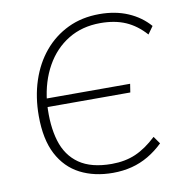

<svg xmlns="http://www.w3.org/2000/svg" viewBox="-81 -789 828 872"><g transform="rotate(-10 333.5 -352.5)"><path d="M371 8Q285 8 220 -25.5Q155 -59 119 -128Q83 -197 83 -305Q83 -392 107.5 -466.5Q132 -541 178 -596Q224 -651 288.5 -682Q353 -713 434 -713Q508 -713 566 -688Q624 -663 663 -618L638 -583Q597 -629 547.5 -650.5Q498 -672 431 -672Q347 -672 283 -633Q219 -594 180 -524.5Q141 -455 131 -364L121 -377H517L511 -338H119L130 -350Q124 -253 145.5 -181.5Q167 -110 222.5 -71.5Q278 -33 372 -33Q434 -33 482.5 -54Q531 -75 580 -121L604 -87Q572 -56 535.5 -34.5Q499 -13 458 -2.5Q417 8 371 8Z"/></g></svg>

Font: Nunito Sans 12pt ExtraLight
Style: Italic
Weight: 200
Italic angle: -9°
Designer: Vernon Adams
Foundry: Vernon Adams
Version: Version 3.101;gftools[0.9.27]